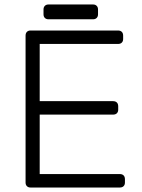

<svg xmlns="http://www.w3.org/2000/svg" viewBox="-20 -836 632 856"><path d="M116 0Q106 0 100 -6Q94 -12 94 -22V-677Q94 -688 100 -694Q106 -700 116 -700H506Q517 -700 523 -694Q529 -688 529 -677V-662Q529 -652 523 -646Q517 -640 506 -640H157V-385H484Q495 -385 501 -379Q507 -373 507 -362V-347Q507 -337 501 -331Q495 -325 484 -325H157V-60H514Q525 -60 531 -54Q537 -48 537 -37V-22Q537 -12 531 -6Q525 0 514 0ZM196 -750Q186 -750 180 -756Q174 -762 174 -772V-794Q174 -804 180 -810Q186 -816 196 -816H395Q405 -816 411 -810Q417 -804 417 -794V-772Q417 -762 411 -756Q405 -750 395 -750Z"/></svg>

Font: Rubik Light Light
Style: Regular
Weight: 300
Version: Version 2.101